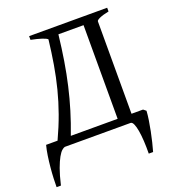

<svg xmlns="http://www.w3.org/2000/svg" viewBox="-144 -723 908 1016"><g transform="rotate(-20 310.0 -214.5)"><path d="M285.6 -571.3Q276.9 -494.6 265.9 -426.8Q254.9 -358.9 240.2 -295.2Q225.6 -231.4 206.8 -169.7Q188 -107.9 163.6 -43.9H427.2V-571.3ZM113.8 0Q106.4 1.5 96.4 10.3Q86.4 19 74.7 39.8Q63 60.5 50 95.7Q37.1 130.9 24.4 185.5H0Q0 165 1.2 136.2Q2.4 107.4 5.4 75.9Q8.3 44.4 12.9 13.2Q17.6 -18.1 24.4 -43.9H88.9Q119.6 -109.9 142.1 -172.6Q164.6 -235.4 180.7 -298.6Q196.8 -361.8 207.8 -427.2Q218.8 -492.7 227.1 -564Q224.6 -567.4 216.8 -571.3Q209 -575.2 197 -579.1Q185.1 -583 169.7 -586.9Q154.3 -590.8 136.7 -594.2V-615.2H576.2V-594.2Q542.5 -587.4 523.9 -579.1Q505.4 -570.8 505.4 -564V-43.9H570.3L585.4 -31.7Q584 -8.3 579.6 20.3Q575.2 48.8 569.3 78.4Q563.5 107.9 556.6 135.7Q549.8 163.6 543.5 185.5H519Q519.5 147.9 517.6 114.3Q515.6 80.6 511.2 55.2Q506.8 29.8 500 14.9Q493.2 0 483.9 0Z"/></g></svg>

Font: Gentium Plus
Style: Regular
Weight: 400
Designer: J. Victor Gaultney, Annie Olsen, Iska Routamaa
Foundry: SIL International
Version: Version 1.510